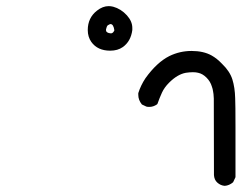

<svg xmlns="http://www.w3.org/2000/svg" viewBox="-20 -435 789 627"><path d="M627 -197.3Q620.1 -199.2 609.9 -199.2Q599.6 -199.2 586.9 -197.3Q559.6 -192.4 532.2 -165Q516.6 -149.4 508.8 -132.3Q501 -115.2 494.1 -95.7L492.2 -93.8Q480.5 -85.9 467.8 -85.9Q460.9 -85.9 458 -86.9L443.4 -93.8Q431.6 -108.4 431.6 -125Q431.6 -128.9 431.6 -130.9Q439.5 -156.2 455.1 -179.7Q492.2 -231.4 533.2 -252Q567.4 -268.6 605.5 -268.6Q644.5 -268.6 670.9 -253.9Q688.5 -244.1 705.1 -226.6Q730.5 -202.1 738.8 -175.8Q747.1 -149.4 748 -114.3Q749 -94.7 749 -21Q749 52.7 749 141.6V143.6L741.2 160.2Q728.5 170.9 713.9 171.9Q700.2 170.9 689.5 161.1Q679.7 152.3 678.7 136.7Q678.7 -103.5 678.2 -113.3Q677.7 -123 677.2 -127.9Q676.8 -132.8 675.8 -136.7Q674.8 -144.5 671.9 -152.3Q667 -168.9 654.3 -181.6Q641.6 -194.3 627 -197.3ZM266.6 -336.9Q266.6 -377 296.9 -400.4Q315.4 -415 335 -415Q341.8 -415 349.6 -413.1Q375 -406.2 394.5 -384.8Q412.1 -365.2 412.1 -343.8Q412.1 -339.8 412.1 -336.9Q407.2 -299.8 380.9 -281.2Q364.3 -269.5 339.8 -269.5Q298.8 -269.5 278.3 -297.9Q266.6 -314.5 266.6 -336.9ZM353.5 -335.9Q350.6 -356.4 340.8 -356.4Q338.9 -356.4 335.9 -354.5L332 -352.5Q328.1 -348.6 326.2 -338.9Q326.2 -337.9 326.2 -336.4Q326.2 -335 326.7 -333.5Q327.1 -332 328.1 -331.1Q331.1 -328.1 335.4 -327.1Q339.8 -326.2 340.8 -326.2Q341.8 -326.2 343.8 -326.2Q349.6 -327.1 353.5 -335.9Z"/></svg>

Font: JasonHandwriting2
Style: SemiBold
Weight: 600
Version: Version 1.04.7